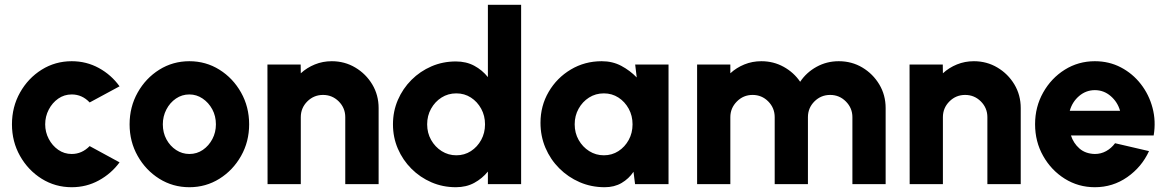

<svg xmlns="http://www.w3.org/2000/svg" viewBox="-20 -770 4878 803"><path d="M355 -159 480 -91Q445.5 -44 393.5 -15.5Q341.5 13 280 13Q211 13 154.2 -22.5Q97.5 -58 63.8 -117.8Q30 -177.5 30 -250Q30 -323 63.8 -383Q97.5 -443 154.2 -478.5Q211 -514 280 -514Q341.5 -514 393.5 -485.5Q445.5 -457 480 -409L355 -341.5Q323.5 -375 280 -375Q248.5 -375 223.5 -357.5Q198.5 -340 183.8 -311.5Q169 -283 169 -250Q169 -217.5 183.8 -189.2Q198.5 -161 223.5 -143.5Q248.5 -126 280 -126Q322.5 -126 355 -159Z M772 13Q703 13 646.2 -22.5Q589.5 -58 555.8 -117.8Q522 -177.5 522 -250Q522 -323 555.8 -383Q589.5 -443 646.2 -478.5Q703 -514 772 -514Q841 -514 897.8 -478.5Q954.5 -443 988.2 -383Q1022 -323 1022 -250Q1022 -177.5 988.2 -117.8Q954.5 -58 897.8 -22.5Q841 13 772 13ZM772 -126Q803.5 -126 828.5 -143.2Q853.5 -160.5 868.2 -188.5Q883 -216.5 883 -250Q883 -284.5 867.8 -312.8Q852.5 -341 827.2 -358Q802 -375 772 -375Q741 -375 715.8 -357.8Q690.5 -340.5 675.8 -312Q661 -283.5 661 -250Q661 -215 676.2 -187Q691.5 -159 716.8 -142.5Q742 -126 772 -126Z M1563.5 -318V0H1424V-280Q1424 -318.5 1396.8 -345.8Q1369.5 -373 1331 -373Q1292.5 -373 1265.2 -345.8Q1238 -318.5 1238 -280V0H1099L1098.5 -500H1237.5L1238 -463.5Q1263.5 -487 1296.8 -500.5Q1330 -514 1367.5 -514Q1421.5 -514 1466 -487.5Q1510.5 -461 1537 -416.8Q1563.5 -372.5 1563.5 -318Z M2020.5 -750H2159.5V0H2020.5V-52.5Q1997 -23.5 1963.5 -5.2Q1930 13 1886.5 13Q1832 13 1784.5 -7.5Q1737 -28 1700.8 -64.2Q1664.5 -100.5 1644 -148Q1623.5 -195.5 1623.5 -250Q1623.5 -304.5 1644 -352Q1664.5 -399.5 1700.8 -435.8Q1737 -472 1784.5 -492.5Q1832 -513 1886.5 -513Q1930 -513 1963.5 -495Q1997 -477 2020.5 -447.5ZM1888.5 -120.5Q1922.5 -120.5 1949.5 -138Q1976.5 -155.5 1992.5 -184.8Q2008.5 -214 2008.5 -250Q2008.5 -286 1992.5 -315.2Q1976.5 -344.5 1949.5 -362Q1922.5 -379.5 1888.5 -379.5Q1854 -379.5 1826.5 -362Q1799 -344.5 1782.8 -315.2Q1766.5 -286 1766.5 -250Q1766.5 -214 1783 -184.8Q1799.5 -155.5 1827.2 -138Q1855 -120.5 1888.5 -120.5Z M2636.5 -500H2776V0H2636L2629.5 -51.5Q2610 -22.5 2579.8 -4.8Q2549.5 13 2509 13Q2453 13 2404.5 -8Q2356 -29 2319 -66Q2282 -103 2261.2 -151.8Q2240.5 -200.5 2240.5 -256.5Q2240.5 -327.5 2274.8 -386Q2309 -444.5 2367.2 -479.2Q2425.5 -514 2496.5 -514Q2542 -514 2578.5 -494.5Q2615 -475 2643 -446ZM2505.5 -120.5Q2539.5 -120.5 2566.5 -138Q2593.5 -155.5 2609.5 -184.8Q2625.5 -214 2625.5 -250Q2625.5 -286 2609.5 -315.2Q2593.5 -344.5 2566.5 -362Q2539.5 -379.5 2505.5 -379.5Q2471 -379.5 2443.5 -362Q2416 -344.5 2399.8 -315.2Q2383.5 -286 2383.5 -250Q2383.5 -214 2400 -184.8Q2416.5 -155.5 2444.2 -138Q2472 -120.5 2505.5 -120.5Z M2895.5 0V-500H3034.5V-463.5Q3060 -487 3093.2 -500.5Q3126.5 -514 3164 -514Q3215 -514 3257.5 -490.5Q3300 -467 3326.5 -428Q3352.5 -467 3395 -490.5Q3437.5 -514 3488 -514Q3542.5 -514 3586.8 -487.5Q3631 -461 3657.5 -416.8Q3684 -372.5 3684 -318V0H3545V-280Q3545 -318 3517.8 -345.5Q3490.5 -373 3452 -373Q3413.5 -373 3386.2 -345.8Q3359 -318.5 3359 -280V0H3220V-280Q3220 -318.5 3193 -345.8Q3166 -373 3127.5 -373Q3089 -373 3061.8 -345.5Q3034.5 -318 3034.5 -280V0Z M4249 -318V0H4109.5V-280Q4109.5 -318.5 4082.2 -345.8Q4055 -373 4016.5 -373Q3978 -373 3950.8 -345.8Q3923.5 -318.5 3923.5 -280V0H3784.5L3784 -500H3923L3923.5 -463.5Q3949 -487 3982.2 -500.5Q4015.5 -514 4053 -514Q4107 -514 4151.5 -487.5Q4196 -461 4222.5 -416.8Q4249 -372.5 4249 -318Z M4559 13Q4490 13 4433.2 -22.5Q4376.5 -58 4342.8 -117.8Q4309 -177.5 4309 -250.5Q4309 -323 4342.8 -383Q4376.5 -443 4433.2 -478.5Q4490 -514 4559 -514Q4618.5 -514 4667.8 -488.2Q4717 -462.5 4751.2 -418.5Q4785.5 -374.5 4800.2 -319Q4815 -263.5 4805 -203.5H4459Q4469.5 -171 4494.5 -149Q4519.5 -127 4559 -126Q4584.5 -126 4606.2 -138Q4628 -150 4643.5 -171L4785.5 -138Q4755 -71.5 4694.5 -29.2Q4634 13 4559 13ZM4454 -306.5H4664.5Q4654 -343.5 4625.2 -368.2Q4596.5 -393 4559 -393Q4522 -393 4493.2 -368.5Q4464.5 -344 4454 -306.5Z"/></svg>

Font: Urbanist ExtraBold
Style: Regular
Weight: 800
Designer: Corey Hu
Foundry: Corey Hu
Version: Version 1.330; ttfautohint (v1.8.4.7-5d5b)